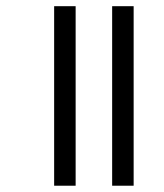

<svg xmlns="http://www.w3.org/2000/svg" viewBox="-20 -591 521 611"><path d="M220.7 0H152.3V-571.3H220.7V0ZM405.3 0H336.9V-571.3H405.3V0Z"/></svg>

Font: Lohit Malayalam
Style: Regular
Weight: 400
Version: 2.92.2